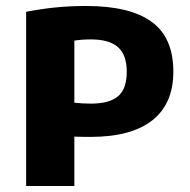

<svg xmlns="http://www.w3.org/2000/svg" viewBox="-20 -623 637 643"><path d="M67.5 0V-583.5Q113.5 -592.5 163.2 -597.8Q213 -603 268.5 -603Q414.5 -603 487.5 -550.2Q560.5 -497.5 560.5 -383Q560.5 -275.5 490 -220Q419.5 -164.5 283 -164.5Q268.5 -164.5 254.8 -164.8Q241 -165 229 -165.5V0ZM284.5 -276Q346.5 -276 375.5 -300.8Q404.5 -325.5 404.5 -382.5Q404.5 -439 375.2 -465Q346 -491 284 -491Q269 -491 255.2 -490Q241.5 -489 229 -487V-279Q243 -277.5 256.2 -276.8Q269.5 -276 284.5 -276Z"/></svg>

Font: Encode Sans SC Condensed Thin
Style: Bold
Weight: 700
Version: Version 3.002